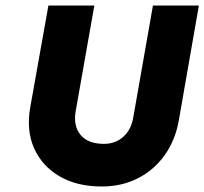

<svg xmlns="http://www.w3.org/2000/svg" viewBox="-20 -670 743 698"><path d="M156 -650H323L255 -265Q246 -212 273 -179.5Q300 -147 358 -147Q400 -147 429 -173.5Q458 -200 465 -246L536 -650H703L630 -232Q617 -159 578 -105Q539 -51 480.5 -21.5Q422 8 350 8Q260 8 196.5 -29Q133 -66 104 -131Q75 -196 90 -280Z"/></svg>

Font: Overused Grotesk ExtraBold
Style: Italic
Weight: 800
Italic angle: -10°
Version: Version 0.003